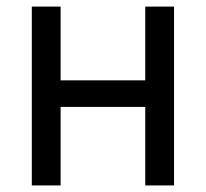

<svg xmlns="http://www.w3.org/2000/svg" viewBox="-20 -566 628 586"><path d="M443.4 -320.8V-239.7H144V-320.8ZM165 -545.9V0H77.1V-545.9ZM511.2 -545.9V0H423.3V-545.9Z"/></svg>

Font: Inter Variable
Style: Regular
Weight: 400
Designer: Rasmus Andersson
Foundry: rsms
Version: Version 4.001;git-9221beed3